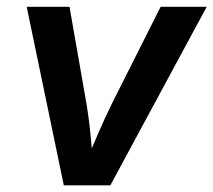

<svg xmlns="http://www.w3.org/2000/svg" viewBox="-20 -556 640 576"><path d="M171.4 0 60.1 -535.6H188.5L238.8 -248.5Q247.1 -199.2 251.7 -149.9Q256.3 -100.6 261.2 -49.8H229.5Q251 -100.6 272 -149.9Q293 -199.2 317.4 -248.5L461.9 -535.6H600.1L311 0Z"/></svg>

Font: Inter 20pt SemiBold
Style: Italic
Weight: 600
Italic angle: -9.3988°
Version: Version 4.001;git-66647c0bb